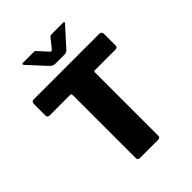

<svg xmlns="http://www.w3.org/2000/svg" viewBox="-264 -1088 1222 1222"><g transform="rotate(-45 346.5 -477.5)"><path d="M31 -721Q31 -730 36 -736Q41 -742 53 -742H640Q651 -742 656.5 -736Q662 -730 662 -721V-615Q662 -598 642 -598H460Q448 -598 448 -588V-20Q448 0 431 0H263Q246 0 246 -19V-584Q246 -598 236 -598H52Q31 -598 31 -615ZM406 -946Q411 -953 417 -954Q423 -955 431 -955H528Q546 -955 529 -938L420 -817Q415 -813 409.5 -809Q404 -805 394 -805H309Q296 -805 289 -809Q282 -813 275 -819L165 -938Q158 -945 158.5 -950Q159 -955 167 -955H258Q267 -955 272 -954.5Q277 -954 282 -946L331 -892Q342 -878 347.5 -879Q353 -880 363 -892Z"/></g></svg>

Font: Libre Franklin Thin ExtraBold
Style: Regular
Weight: 800
Version: Version 3.000